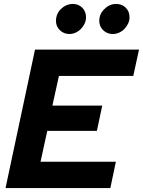

<svg xmlns="http://www.w3.org/2000/svg" viewBox="-20 -951 723 971"><path d="M8 0ZM8 0 157 -700H683L654 -567H278L245 -417H497L470 -289H219L185 -133H566L538 0ZM331 -779Q303 -779 283 -798Q263 -817 263 -846Q263 -875 281 -898L288 -905Q314 -931 349 -931Q377 -931 396 -912Q415 -893 415 -864Q415 -847 408 -832Q401 -817 389.5 -805Q378 -793 362.5 -786Q347 -779 331 -779ZM550 -779Q522 -779 502 -798Q482 -817 482 -846Q482 -876 501 -898L508 -905Q533 -931 568 -931Q597 -931 616 -912Q635 -893 635 -864Q635 -847 628 -832Q621 -817 609.5 -805Q598 -793 582.5 -786Q567 -779 550 -779Z"/></svg>

Font: Rosa Sans
Style: Bold Italic
Weight: 700
Italic angle: -12°
Designer: Pentagram / MCKL
Foundry: Pentagram / MCKL
Version: Version 1.005;September 16, 2019;FontCreator 11.5.0.2425 64-